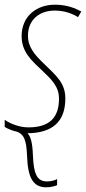

<svg xmlns="http://www.w3.org/2000/svg" viewBox="-28 -557 366 817"><path d="M169 240C191 240 207 234 215 231V205C204 211 189 215 172 215C128 215 115 181 112 102C110 51 103 24 89 10C195 9 250 -39 250 -138C250 -204 211 -235 161 -284C120 -323 91 -356 91 -405C91 -475 142 -512 205 -512C248 -512 282 -498 304 -484L318 -508C292 -522 257 -537 206 -537C126 -537 64 -487 64 -403C64 -339 103 -302 145 -263C192 -218 223 -190 223 -137C223 -59 185 -15 93 -15C55 -15 17 -30 -8 -47V-17C6 -8 27 0 46 4C74 16 84 38 87 104C90 202 114 240 169 240Z"/></svg>

Font: Noto Sans Condensed Thin
Style: Italic
Weight: 100
Width: 3
Italic angle: -12°
Designer: Monotype Design Team
Foundry: Monotype Imaging Inc.
Version: Version 2.013